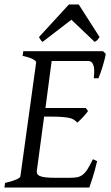

<svg xmlns="http://www.w3.org/2000/svg" viewBox="-20 -846 502 866"><path d="M429 -679Q422 -669 418.5 -665Q415 -661 407 -657L302 -757L172 -657Q168 -660 164.5 -664.5Q161 -669 156 -679L291 -826H335ZM418 -119Q408 -77 398 -45.5Q388 -14 383 0H0L3 -21Q34 -28 52.5 -36Q71 -44 72 -51L143 -564Q143 -564 143 -565Q143 -571 128.5 -579Q114 -587 82 -594L85 -615H445L457 -603Q455 -590 451 -575Q447 -560 442.5 -545Q438 -530 433 -516Q428 -502 424 -493H403Q405 -511 405 -524Q405 -528 404.5 -536.5Q404 -545 400.5 -554Q397 -563 391.5 -567Q386 -571 377 -571H213L185 -359H367L377 -345Q372 -338 366 -331Q360 -324 353.5 -317Q347 -310 340.5 -303.5Q334 -297 329 -293Q321 -301 312.5 -306.5Q304 -312 291 -314.5Q278 -317 259 -318.5Q240 -320 213 -320H179L146 -75Q146 -73 146 -71Q146 -66 148 -61.5Q150 -57 159 -52.5Q168 -48 186 -46Q204 -44 233 -44H292Q313 -44 327 -46.5Q341 -49 352.5 -57.5Q364 -66 374.5 -82.5Q385 -99 399 -128Z"/></svg>

Font: Oxford Ugaritic
Style: Regular
Weight: 400
Designer: Jacob Thomas
Foundry: Bengal Creative Media Limited
Version: Version 1.000